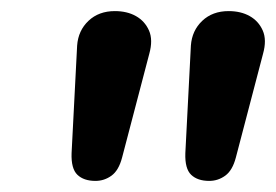

<svg xmlns="http://www.w3.org/2000/svg" viewBox="-20 -733 497 346"><path d="M152 -407Q131 -407 119.5 -418Q108 -429 109 -457L119 -651Q121 -678 139.5 -695.5Q158 -713 187 -713Q209 -713 225 -704Q241 -695 248.5 -678Q256 -661 249 -636L200 -449Q194 -426 181 -416.5Q168 -407 152 -407ZM357 -407Q336 -407 324.5 -418Q313 -429 314 -457L324 -651Q326 -678 344.5 -695.5Q363 -713 392 -713Q414 -713 430 -704Q446 -695 453.5 -678Q461 -661 454 -636L405 -449Q399 -426 386 -416.5Q373 -407 357 -407Z"/></svg>

Font: Nunito Variable Extra Light
Style: Italic
Weight: 200
Italic angle: -9°
Designer: Vernon Adams
Foundry: Vernon Adams
Version: Version 3.602